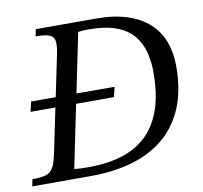

<svg xmlns="http://www.w3.org/2000/svg" viewBox="-83 -737 865 818"><g transform="rotate(-10 349.5 -328.5)"><path d="M246 0H-8L-2 -30Q36 -30 57 -36.5Q78 -43 89 -63.5Q100 -84 108 -124L195 -543Q202 -580 197 -597.5Q192 -615 172.5 -621Q153 -627 117 -627L123 -657H383Q461 -657 518 -638.5Q575 -620 612 -586Q649 -552 667 -504.5Q685 -457 685 -398Q685 -292 652.5 -216.5Q620 -141 561 -93Q502 -45 422 -22.5Q342 0 246 0ZM401 -314H40L50 -357H411ZM246 -39Q354 -39 429.5 -75Q505 -111 545 -188.5Q585 -266 585 -389Q585 -435 574.5 -476Q564 -517 538 -549Q512 -581 464.5 -599Q417 -617 343 -617Q330 -617 321.5 -616.5Q313 -616 299 -614L181 -42Q195 -40 211 -39.5Q227 -39 246 -39Z"/></g></svg>

Font: STIX Two Text
Style: Italic
Weight: 400
Italic angle: -12°
Designer: Ross Mills, John Hudson & Paul Hanslow, Tiro Typeworks Ltd; with prior portions MicroPress Inc. and Coen Hoffman, Elsevi
Foundry: Tiro Typeworks Ltd
Version: Version 2.13 b171